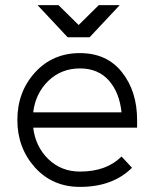

<svg xmlns="http://www.w3.org/2000/svg" viewBox="-20 -720 594 752"><path d="M517 -220V-250Q517 -363 457 -438Q398 -512 293 -512Q186 -512 117 -436Q48 -360 48 -250Q48 -141 117 -64Q186 12 293 12Q358 12 409 -7Q460 -26 497 -63L456 -107Q427 -78 386.5 -63Q346 -48 293 -48Q220 -48 169 -97Q119 -146 110 -220ZM293 -452Q365 -452 407 -404Q448 -357 456 -280H110Q119 -354 169 -403Q220 -452 293 -452ZM127 -700 245 -574H331L449 -700H367L288 -622L209 -700Z"/></svg>

Font: Unageo Variable
Style: Regular
Weight: 300
Designer: Richard Sepsi
Foundry: Richard Sepsi
Version: Version 2.200